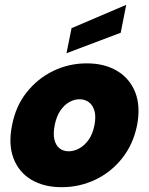

<svg xmlns="http://www.w3.org/2000/svg" viewBox="-20 -770 618 797"><path d="M236 7Q162 7 110 -24Q58 -55 36 -113Q14 -171 30 -250Q45 -329 90.5 -386.5Q136 -444 201 -475.5Q266 -507 340 -507Q414 -507 466.5 -475.5Q519 -444 541.5 -386.5Q564 -329 549 -250Q533 -171 487 -113Q441 -55 375.5 -24Q310 7 236 7ZM265 -142Q287 -142 309 -154Q331 -166 348 -190Q365 -214 372 -250Q379 -286 372 -310Q365 -334 348.5 -346Q332 -358 310 -358Q288 -358 267 -346Q246 -334 230 -310Q214 -286 207 -250Q200 -214 206 -190Q212 -166 227.5 -154Q243 -142 265 -142ZM504 -750 481 -634 256 -549 277 -653Z"/></svg>

Font: Albert Sans Black
Style: Italic
Weight: 900
Italic angle: -11.25°
Designer: Andreas Rasmussen
Foundry: a.Foundry
Version: Version 1.025